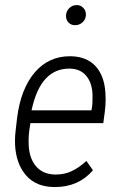

<svg xmlns="http://www.w3.org/2000/svg" viewBox="-20 -735 475 764"><path d="M322.8 -433.6Q300.3 -460.4 260.3 -461.9Q257.3 -461.9 254.4 -461.9Q200.2 -461.9 162.6 -422.9Q124 -381.8 105.5 -295.9H343.8L346.2 -308.6Q348.6 -326.2 348.1 -344.7Q348.1 -352.5 348.1 -360.8Q345.7 -406.7 322.8 -433.6ZM349.1 -56.6Q292 9.3 198.7 9.3Q196.3 9.3 193.4 9.3Q110.8 7.8 70.8 -54.2Q39.6 -102.1 39.6 -174.3Q39.6 -195.3 42.5 -218.3L47.9 -264.6Q62.5 -382.3 119.1 -447.8Q174.3 -511.2 257.8 -511.2Q260.7 -511.2 263.7 -511.2Q325.7 -509.3 360.8 -471.2Q395 -433.1 399.4 -366.7Q400.4 -353.5 400.4 -340.8Q400.4 -314.9 397 -290L391.1 -246.1V-245.1H389.6H101.1L96.7 -217.3Q93.8 -196.8 93.8 -176.3Q93.8 -167 94.2 -157.2Q96.7 -104.5 123.5 -73.2Q150.4 -42 197.8 -40.5Q200.2 -40.5 202.1 -40.5Q237.3 -40.5 265.6 -54.2Q295.9 -68.8 322.8 -93.8L323.7 -94.7L324.7 -93.3L349.1 -58.6L349.6 -57.6ZM242.7 -674.3Q243.7 -690.9 255.6 -702.6Q267.6 -714.4 284.2 -714.8Q284.7 -714.8 285.6 -714.8Q301.3 -714.8 312 -703.1Q321.8 -692.4 321.8 -678.2Q321.8 -676.3 321.8 -674.3Q320.8 -657.7 308.8 -646.5Q296.9 -635.3 279.8 -634.8Q262.7 -634.3 252.2 -645.8Q241.7 -657.2 242.7 -674.3Z"/></svg>

Font: MAUL Condensed Light Italic
Style: Light Italic
Weight: 300
Italic angle: -12°
Designer: MAUL
Version: Version 1.0; 2020; ttfautohint (v1.8.3)